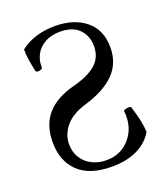

<svg xmlns="http://www.w3.org/2000/svg" viewBox="-128 -768 764 872"><g transform="rotate(-20 254.0 -331.5)"><path d="M265 13Q157 13 102.5 -39.5Q48 -92 48 -183Q48 -266 93 -317.5Q138 -369 229 -392Q301 -411 337.5 -443.5Q374 -476 374 -530Q374 -580 342.5 -612Q311 -644 250 -644Q208 -644 177.5 -627Q147 -610 132 -582Q117 -554 118 -521Q119 -515 111 -511.5Q103 -508 95 -508.5Q87 -509 85 -515Q78 -547 74 -573Q70 -599 70 -624Q105 -651 147 -663.5Q189 -676 237 -676Q329 -676 385.5 -630Q442 -584 442 -499Q442 -422 392 -372Q342 -322 244 -293Q180 -274 147.5 -235Q115 -196 115 -149Q115 -110 133.5 -81.5Q152 -53 183 -38Q214 -23 251 -23Q295 -23 329 -43.5Q363 -64 383 -100Q403 -136 403 -182Q403 -187 402.5 -193Q402 -199 401 -204Q401 -209 409.5 -211.5Q418 -214 427.5 -214.5Q437 -215 438 -210Q451 -169 457.5 -138.5Q464 -108 465 -82Q438 -36 387 -11.5Q336 13 265 13Z"/></g></svg>

Font: Junicode VF
Style: Regular
Weight: 400
Designer: Peter S. Baker
Version: Version 2.213